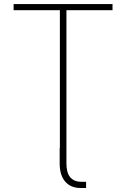

<svg xmlns="http://www.w3.org/2000/svg" viewBox="-20 -727 620 944"><path d="M381.8 167H403.3V197.3H376Q328.1 197.3 300.8 166Q273.4 134.8 273.4 76.2V0H274.4V-676.8H46.9V-707H533.2V-676.8H306.6V76.2Q306.6 123 325.7 145Q344.7 167 381.8 167Z"/></svg>

Font: Pretendard JP Thin
Style: Regular
Weight: 100
Designer: Base glyphs from Inter by Rasmus Andersson; Hangeul glyphs from Noto Sans CJK(Source Han Sans) by Jang Soo-young and Kan
Foundry: Kil Hyung-jin
Version: Version 1.309